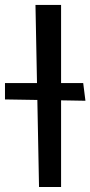

<svg xmlns="http://www.w3.org/2000/svg" viewBox="-59 -747 361 767"><path d="M82.7 -727.3 88.8 -415.1H-39.1V-349.8L90.2 -347.7L96.9 0H185V-346.2L282.3 -344.5L273.4 -415.1H185V-727.3Z"/></svg>

Font: Inter 465
Style: Regular
Weight: 400
Designer: Rasmus Andersson
Foundry: rsms
Version: Version 3.019;Glyphs 3.1.2 (3151)